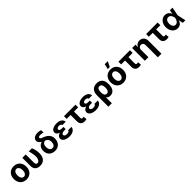

<svg xmlns="http://www.w3.org/2000/svg" viewBox="670 -3203 5822 5822"><g transform="rotate(-45 3581.5 -291.5)"><path d="M307 11C472 11 575 -105 575 -271C575 -437 472 -553 307 -553C141 -553 38 -437 38 -271C38 -105 141 11 307 11ZM194 -272C194 -373 239 -437 307 -437C375 -437 420 -373 420 -272C420 -171 375 -106 307 -106C239 -106 194 -171 194 -272Z M676 -546V-200C675 -57 761 10 890 10C1064 10 1143 -109 1143 -276C1143 -380 1117 -485 1086 -546H950C977 -466 995 -366 998 -276C998 -191 957 -105 886 -106C849 -105 823 -131 822 -198V-546Z M1334 -610C1334 -556 1366 -513 1434 -476L1435 -473C1339 -450 1272 -361 1273 -255V-246C1272 -92 1376 10 1532 10C1686 10 1789 -97 1790 -257V-264C1789 -397 1711 -487 1547 -544C1489 -565 1468 -581 1468 -607C1468 -638 1495 -653 1556 -653C1600 -653 1642 -646 1673 -632V-738C1628 -753 1585 -760 1542 -760C1414 -760 1334 -702 1334 -610ZM1414 -267V-273C1415 -362 1461 -423 1535 -427C1604 -407 1647 -346 1647 -273V-267C1647 -168 1603 -106 1532 -106C1461 -106 1415 -169 1414 -267Z M1896 -147C1897 -51 2007 10 2153 10C2275 10 2389 -46 2392 -157H2250C2245 -120 2212 -96 2141 -96C2073 -96 2039 -128 2039 -163C2039 -212 2094 -230 2144 -231H2221V-327H2144C2087 -327 2050 -349 2050 -385C2051 -417 2081 -447 2143 -447C2194 -447 2232 -432 2236 -390H2380C2376 -494 2275 -553 2152 -553C2009 -553 1906 -498 1905 -399C1906 -344 1950 -299 2023 -279C1944 -261 1897 -215 1896 -147Z M2956 -546H2462V-430H2629V-159C2629 -48 2691 9 2794 10C2830 9 2855 6 2881 0L2872 -112C2853 -109 2843 -107 2819 -107C2788 -107 2776 -126 2776 -162V-430H2956Z M3026 -147C3027 -51 3137 10 3283 10C3405 10 3519 -46 3522 -157H3380C3375 -120 3342 -96 3271 -96C3203 -96 3169 -128 3169 -163C3169 -212 3224 -230 3274 -231H3351V-327H3274C3217 -327 3180 -349 3180 -385C3181 -417 3211 -447 3273 -447C3324 -447 3362 -432 3366 -390H3510C3506 -494 3405 -553 3282 -553C3139 -553 3036 -498 3035 -399C3036 -344 3080 -299 3153 -279C3074 -261 3027 -215 3026 -147Z M3617 -288V203H3766L3765 -52C3795 -12 3838 11 3898 11C4034 10 4110 -96 4109 -263V-273C4109 -423 4052 -553 3866 -553C3707 -553 3617 -455 3617 -288ZM3764 -252V-270C3764 -368 3792 -430 3862 -430C3938 -430 3964 -360 3964 -273V-263C3964 -185 3943 -109 3863 -109C3789 -109 3768 -174 3765 -252Z M4456 11C4621 11 4724 -105 4724 -271C4724 -437 4621 -553 4456 -553C4290 -553 4187 -437 4187 -271C4187 -105 4290 11 4456 11ZM4343 -272C4343 -373 4388 -437 4456 -437C4524 -437 4569 -373 4569 -272C4569 -171 4524 -106 4456 -106C4388 -106 4343 -171 4343 -272ZM4412 -617H4498L4581 -787H4450Z M5291 -546H4797V-430H4964V-159C4964 -48 5026 9 5129 10C5165 9 5190 6 5216 0L5207 -112C5188 -109 5178 -107 5154 -107C5123 -107 5111 -126 5111 -162V-430H5291Z M5537 -321C5537 -386 5578 -428 5638 -428C5700 -428 5737 -386 5737 -322V204H5891V-352C5891 -470 5815 -553 5701 -553C5623 -553 5559 -512 5534 -446H5529V-546H5385V0H5537Z M6479 -546H5985V-430H6152V-159C6152 -48 6214 9 6317 10C6353 9 6378 6 6404 0L6395 -112C6376 -109 6366 -107 6342 -107C6311 -107 6299 -126 6299 -162V-430H6479Z M6789 12C6887 12 6953 -44 6978 -138H6982L7010 0H7122L7063 -273L7116 -546H7005L6980 -413H6978C6952 -501 6879 -553 6789 -553C6657 -553 6552 -439 6551 -272C6552 -104 6650 11 6789 12ZM6699 -274C6699 -367 6743 -434 6820 -434C6895 -434 6936 -373 6953 -281L6954 -275L6952 -263C6936 -171 6884 -111 6817 -111C6746 -111 6699 -178 6699 -274Z"/></g></svg>

Font: Wafeq
Style: Bold
Weight: 700
Designer: Rasmus Andersson & Azza Alameddine
Foundry: Google & TypeTogether
Version: Version 3.000;FEAKit 1.0